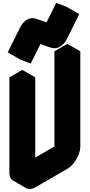

<svg xmlns="http://www.w3.org/2000/svg" viewBox="-20 -1220 603 1291"><path d="M433 -85 217 40Q182 60 156 45Q130 30 130 -10V-650L217 -700V-60L433 -185V-825L520 -875V-235Q520 -209 507.5 -179Q495 -149 475.5 -123.5Q456 -98 433 -85ZM187 -793 119 -818 198 -977Q219 -1021 248.5 -1038Q278 -1055 312 -1043L380 -1020L444 -1150L513 -1125L434 -966Q413 -923 383.5 -906Q354 -889 320 -900L252 -924ZM520 -875 433 -825 346 -875 433 -925ZM433 -825V-185L346 -235V-875ZM433 -185 217 -60 130 -110 346 -235ZM513 -1125 444 -1150 358 -1200 426 -1175ZM444 -1150 380 -1020 293 -1070 358 -1200ZM217 -700 130 -650 43 -700 130 -750ZM130 -650V-10Q130 30 156 45L69 -5Q43 -20 43 -60V-700ZM380 -1020 312 -1043Q278 -1055 248.5 -1038Q219 -1021 198 -977L119 -818L32 -868L111 -1027Q132 -1071 162 -1088Q192 -1105 225 -1093L293 -1070Z"/></svg>

Font: Nabla Normal
Style: Regular
Weight: 400
Designer: Arthur Reinders Folmer
Version: Version 1.000